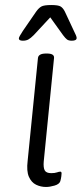

<svg xmlns="http://www.w3.org/2000/svg" viewBox="-20 -738 325 764"><path d="M163 6Q142 6 123.5 -3Q105 -12 95 -34.5Q85 -57 90 -98L131 -507Q133 -525 163 -525H167Q197 -525 195 -507L154 -95Q152 -71 158 -60Q164 -49 184 -49Q198 -49 206.5 -52Q215 -55 220 -55Q225 -55 225 -48Q225 -45 224 -36.5Q223 -28 220 -17Q216 -5 197 0.5Q178 6 163 6ZM71 -576Q55 -576 55 -585Q55 -591 71 -615L124 -692Q134 -706 144.5 -712Q155 -718 184 -718Q212 -718 221.5 -712Q231 -706 238 -692L274 -615Q285 -594 285 -587Q285 -576 266 -576Q253 -576 246.5 -581Q240 -586 231 -598L180 -669L114 -598Q102 -586 93 -581Q84 -576 71 -576Z"/></svg>

Font: Asap Semi Expanded Semi Expanded Light
Style: Italic
Weight: 300
Width: 6
Italic angle: -6°
Designer: Pablo Cosgaya
Foundry: Omnibus-Type
Version: Version 3.001; ttfautohint (v1.8.4.7-5d5b)